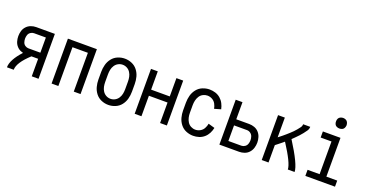

<svg xmlns="http://www.w3.org/2000/svg" viewBox="-34 -1435 4069 2130"><g transform="rotate(20 2000.0 -370.0)"><path d="M52 0Q52 -88 165 -211Q155 -214 144 -218Q114 -228 92 -252Q70 -276 61 -306.5Q52 -337 52 -368.5Q52 -400 61 -430.5Q70 -461 92 -484.5Q114 -508 144 -519Q174 -530 205 -530H425V0H345V-207H266Q132 -84 132 0ZM345 -279V-458H205Q184 -458 165 -445Q146 -432 139 -411Q132 -390 132 -368.5Q132 -347 139 -325.5Q146 -304 165 -291.5Q184 -279 205 -279Z M579 0V-530H921V0H841V-458H659V0Z M1250 8Q1207 8 1167 -9Q1127 -26 1100.5 -60Q1074 -94 1063 -135.5Q1052 -177 1052 -220V-310Q1052 -353 1063 -394.5Q1074 -436 1100.5 -470Q1127 -504 1167 -521Q1207 -538 1250 -538Q1293 -538 1333 -521Q1373 -504 1399.5 -470Q1426 -436 1437 -394.5Q1448 -353 1448 -310V-220Q1448 -177 1437 -135.5Q1426 -94 1399.5 -60Q1373 -26 1333 -9Q1293 8 1250 8ZM1250 -64Q1278 -64 1302.5 -77.5Q1327 -91 1342 -114.5Q1357 -138 1362.5 -165Q1368 -192 1368 -220V-310Q1368 -338 1362.5 -365Q1357 -392 1342 -415.5Q1327 -439 1302.5 -452.5Q1278 -466 1250 -466Q1222 -466 1197.5 -452.5Q1173 -439 1158 -415.5Q1143 -392 1137.5 -365Q1132 -338 1132 -310V-220Q1132 -192 1137.5 -165Q1143 -138 1158 -114.5Q1173 -91 1197.5 -77.5Q1222 -64 1250 -64Z M1560 0V-530H1640V-314H1860V-530H1940V0H1860V-242H1640V0Z M2251 8Q2209 8 2168.5 -8.5Q2128 -25 2101 -59.5Q2074 -94 2063 -135.5Q2052 -177 2052 -220V-310Q2052 -353 2063 -394.5Q2074 -436 2101 -470.5Q2128 -505 2168.5 -521.5Q2209 -538 2251 -538Q2286 -538 2319.5 -527.5Q2353 -517 2379.5 -494Q2406 -471 2422 -440Q2438 -409 2445 -375L2369 -353Q2364 -382 2349.5 -409Q2335 -436 2308 -451Q2281 -466 2251 -466Q2224 -466 2199 -453Q2174 -440 2159 -416Q2144 -392 2138 -365Q2132 -338 2132 -310V-220Q2132 -192 2138 -165Q2144 -138 2159 -114Q2174 -90 2199 -77Q2224 -64 2251 -64Q2281 -64 2308 -79Q2335 -94 2349.5 -121Q2364 -148 2369 -177L2445 -155Q2438 -121 2422 -90Q2406 -59 2379.5 -36Q2353 -13 2319.5 -2.5Q2286 8 2251 8Z M2560 0V-530H2640V-328H2793Q2825 -328 2855.5 -317Q2886 -306 2907.5 -282Q2929 -258 2938.5 -227Q2948 -196 2948 -164Q2948 -132 2938.5 -101Q2929 -70 2907.5 -46Q2886 -22 2855.5 -11Q2825 0 2793 0ZM2640 -72H2793Q2815 -72 2834 -85Q2853 -98 2860.5 -119.5Q2868 -141 2868 -163.5Q2868 -186 2860.5 -207.5Q2853 -229 2834 -242.5Q2815 -256 2793 -256H2640Z M3060 0V-530H3140V-297L3154 -308Q3171 -321 3188 -335Q3205 -349 3221.5 -363.5Q3238 -378 3254 -392.5Q3270 -407 3285.5 -422.5Q3301 -438 3314.5 -454.5Q3328 -471 3342 -489.5Q3356 -508 3356 -530H3440Q3440 -504 3425 -482Q3410 -460 3394 -440Q3378 -420 3361 -401.5Q3344 -383 3326 -365.5Q3308 -348 3291 -331Q3448 -84 3448 0H3368Q3368 -72 3233 -280Q3222 -271 3212 -262Q3192 -246 3172 -230Q3156 -217 3140 -205V0Z M3575 0V-72H3717V-458H3589V-530H3797V-72H3925V0ZM3750 -623Q3733 -623 3717.5 -630Q3702 -637 3694.5 -652.5Q3687 -668 3688 -685Q3687 -702 3694.5 -717.5Q3702 -733 3717.5 -740.5Q3733 -748 3750 -748Q3767 -748 3782.5 -740.5Q3798 -733 3805 -717.5Q3812 -702 3813 -685Q3812 -668 3805 -652.5Q3798 -637 3782.5 -630Q3767 -623 3750 -623Z"/></g></svg>

Font: Iosevka SS08
Style: Regular
Weight: 400
Monospace: yes
Designer: Belleve Invis
Foundry: Belleve Invis
Version: 2.1.0; ttfautohint (v1.8.2)